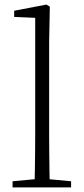

<svg xmlns="http://www.w3.org/2000/svg" viewBox="-20 -820 366 840"><path d="M35 0V-27L154 -38H173L291 -27V0ZM131 0Q132 -30 132.5 -69Q133 -108 133.5 -149.5Q134 -191 134 -226V-742L42 -746V-773L183 -800L198 -791L195 -637V-226Q195 -191 195.5 -149.5Q196 -108 196.5 -69Q197 -30 198 0Z"/></svg>

Font: Noto Serif JP ExtraLight ExtraLight
Style: Regular
Weight: 250
Version: Version 2.003-H1;hotconv 1.1.1;makeotfexe 2.6.0